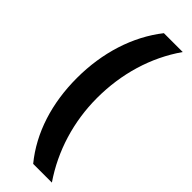

<svg xmlns="http://www.w3.org/2000/svg" viewBox="-291 -739 914 914"><g transform="rotate(45 166.0 -282.0)"><path d="M41 -278C41 -110 88 42 183 158H309C222 31 176 -121 176 -279C176 -441 221 -595 310 -722H183C90 -604 41 -448 41 -278Z"/></g></svg>

Font: Noto Sans Armenian SemiCondensed Medium
Style: Regular
Weight: 500
Width: 4
Designer: Monotype Design Team
Foundry: Monotype Imaging Inc.
Version: Version 2.008